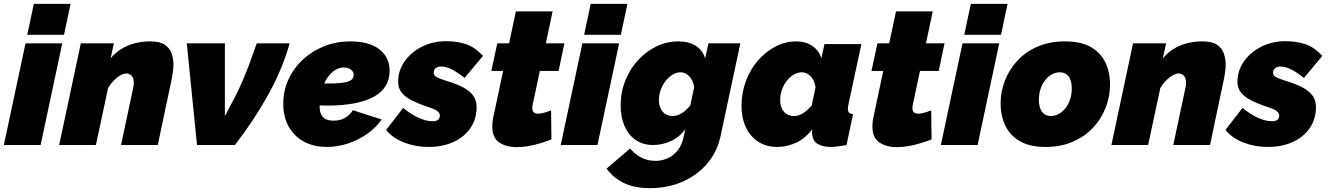

<svg xmlns="http://www.w3.org/2000/svg" viewBox="-36 -750 6870 993"><path d="M96 -526H286L174 0H-16ZM139 -730H329L295 -570H105Z M382 -526H553L536 -448Q560 -477 591 -496.5Q622 -516 660 -526Q698 -536 741 -536Q790 -536 815.5 -519Q841 -502 851 -474.5Q861 -447 861 -417Q861 -398 858.5 -380Q856 -362 853 -346L780 0H590L653 -296Q655 -304 655.5 -310Q656 -316 656 -322Q656 -347 644.5 -358.5Q633 -370 617 -370Q604 -370 587 -360.5Q570 -351 553 -334Q536 -317 523 -295L460 0H270Z M930 -526H1127V-149Q1157 -205 1180 -250Q1203 -295 1221 -337.5Q1239 -380 1256 -425.5Q1273 -471 1292 -526H1462Q1426 -396 1353 -263.5Q1280 -131 1179 0H983Z M1655 10Q1587 10 1536 -17.5Q1485 -45 1457 -95.5Q1429 -146 1429 -213Q1429 -281 1456 -339.5Q1483 -398 1530.5 -442Q1578 -486 1641 -511Q1704 -536 1776 -536Q1840 -536 1885 -518Q1930 -500 1954.5 -465.5Q1979 -431 1979 -383Q1979 -295 1897 -249.5Q1815 -204 1656 -204Q1624 -204 1588.5 -205.5Q1553 -207 1518 -211L1542 -324Q1568 -321 1596 -319.5Q1624 -318 1655 -318Q1706 -318 1736.5 -322Q1767 -326 1780 -336Q1793 -346 1793 -362Q1793 -374 1786.5 -382.5Q1780 -391 1768.5 -396Q1757 -401 1742 -401Q1717 -401 1694 -385.5Q1671 -370 1654 -343Q1637 -316 1627 -280Q1617 -244 1617 -203Q1617 -176 1624.5 -159Q1632 -142 1648.5 -134Q1665 -126 1691 -126Q1723 -126 1748 -140Q1773 -154 1789 -180L1938 -132Q1909 -90 1863.5 -58Q1818 -26 1764 -8Q1710 10 1655 10Z M2179 10Q2114 10 2055 -12.5Q1996 -35 1961 -78L2049 -192Q2089 -159 2128.5 -141Q2168 -123 2203 -123Q2217 -123 2224.5 -127Q2232 -131 2235.5 -137.5Q2239 -144 2239 -153Q2239 -164 2227 -174.5Q2215 -185 2183 -195Q2126 -214 2091 -232.5Q2056 -251 2039.5 -273.5Q2023 -296 2023 -326Q2023 -385 2056.5 -432.5Q2090 -480 2146.5 -508.5Q2203 -537 2271 -537Q2327 -537 2373 -522Q2419 -507 2462 -461L2367 -347Q2326 -379 2298 -392.5Q2270 -406 2244 -406Q2233 -406 2224.5 -402Q2216 -398 2211.5 -391Q2207 -384 2207 -374Q2207 -361 2220.5 -352.5Q2234 -344 2269 -333Q2327 -316 2362 -296.5Q2397 -277 2413 -253Q2429 -229 2429 -196Q2429 -135 2397.5 -88.5Q2366 -42 2310 -16Q2254 10 2179 10Z M2510 -96Q2510 -107 2511 -118Q2512 -129 2515 -142L2566 -383H2505L2536 -526H2597L2632 -691H2822L2787 -526H2883L2853 -383H2756L2719 -209Q2718 -204 2717.5 -199.5Q2717 -195 2717 -191Q2717 -175 2725 -168.5Q2733 -162 2747 -162Q2755 -162 2765.5 -164Q2776 -166 2788.5 -170Q2801 -174 2814 -179L2816 -29Q2787 -18 2756 -8.5Q2725 1 2695 6Q2665 11 2637 11Q2583 11 2546.5 -13Q2510 -37 2510 -96Z M2976 -526H3166L3054 0H2864ZM3019 -730H3209L3175 -570H2985Z M3325 223Q3246 223 3191.5 197Q3137 171 3101 122L3223 18Q3244 45 3278 63.5Q3312 82 3354 82Q3386 82 3416 69Q3446 56 3469 27.5Q3492 -1 3501 -48L3508 -82Q3479 -41 3434 -20.5Q3389 0 3342 0Q3289 0 3251 -26.5Q3213 -53 3193.5 -99.5Q3174 -146 3174 -204Q3174 -273 3198 -333Q3222 -393 3263.5 -438.5Q3305 -484 3359 -510Q3413 -536 3473 -536Q3526 -536 3562 -513.5Q3598 -491 3611 -448L3628 -526H3793L3691 -48Q3674 34 3622.5 95Q3571 156 3494.5 189.5Q3418 223 3325 223ZM3443 -150Q3455 -150 3466 -153.5Q3477 -157 3488.5 -163.5Q3500 -170 3511 -180.5Q3522 -191 3534 -204L3554 -298Q3551 -322 3540.5 -339.5Q3530 -357 3515.5 -366.5Q3501 -376 3483 -376Q3462 -376 3442.5 -364Q3423 -352 3407 -332Q3391 -312 3381.5 -286.5Q3372 -261 3372 -233Q3372 -209 3380.5 -190Q3389 -171 3405 -160.5Q3421 -150 3443 -150Z M3985 10Q3927 10 3885.5 -17Q3844 -44 3821.5 -92Q3799 -140 3799 -202Q3799 -270 3821.5 -330.5Q3844 -391 3884 -437Q3924 -483 3975 -509.5Q4026 -536 4083 -536Q4130 -536 4165 -512.5Q4200 -489 4212 -448L4228 -522H4419L4352 -210Q4351 -203 4350 -197Q4349 -191 4349 -186Q4349 -161 4376 -160L4342 0Q4316 5 4295.5 7.5Q4275 10 4261 10Q4217 10 4190.5 -7Q4164 -24 4164 -67Q4164 -70 4164 -72.5Q4164 -75 4164.5 -77.5Q4165 -80 4165 -82Q4129 -34 4081.5 -12Q4034 10 3985 10ZM4071 -150Q4083 -150 4094 -153.5Q4105 -157 4116 -163.5Q4127 -170 4138.5 -180.5Q4150 -191 4162 -204L4182 -298Q4179 -321 4169 -338.5Q4159 -356 4144 -366Q4129 -376 4111 -376Q4090 -376 4070 -364.5Q4050 -353 4034 -333Q4018 -313 4008.5 -287Q3999 -261 3999 -233Q3999 -208 4007.5 -189.5Q4016 -171 4032 -160.5Q4048 -150 4071 -150Z M4476 -96Q4476 -107 4477 -118Q4478 -129 4481 -142L4532 -383H4471L4502 -526H4563L4598 -691H4788L4753 -526H4849L4819 -383H4722L4685 -209Q4684 -204 4683.5 -199.5Q4683 -195 4683 -191Q4683 -175 4691 -168.5Q4699 -162 4713 -162Q4721 -162 4731.5 -164Q4742 -166 4754.5 -170Q4767 -174 4780 -179L4782 -29Q4753 -18 4722 -8.5Q4691 1 4661 6Q4631 11 4603 11Q4549 11 4512.5 -13Q4476 -37 4476 -96Z M4942 -526H5132L5020 0H4830ZM4985 -730H5175L5141 -570H4951Z M5372 10Q5289 10 5237.5 -20.5Q5186 -51 5162.5 -102Q5139 -153 5139 -214Q5139 -277 5162 -335Q5185 -393 5228 -438.5Q5271 -484 5332.5 -510Q5394 -536 5472 -536Q5556 -536 5607 -506Q5658 -476 5681.5 -425.5Q5705 -375 5705 -313Q5705 -250 5682 -192Q5659 -134 5616 -88.5Q5573 -43 5511.5 -16.5Q5450 10 5372 10ZM5399 -150Q5420 -150 5439.5 -160.5Q5459 -171 5474.5 -190.5Q5490 -210 5498.5 -236Q5507 -262 5507 -292Q5507 -319 5500 -337.5Q5493 -356 5479 -366Q5465 -376 5445 -376Q5424 -376 5404.5 -365.5Q5385 -355 5369.5 -335.5Q5354 -316 5345.5 -290Q5337 -264 5337 -234Q5337 -208 5344 -189Q5351 -170 5365 -160Q5379 -150 5399 -150Z M5824 -526H5995L5978 -448Q6002 -477 6033 -496.5Q6064 -516 6102 -526Q6140 -536 6183 -536Q6232 -536 6257.5 -519Q6283 -502 6293 -474.5Q6303 -447 6303 -417Q6303 -398 6300.5 -380Q6298 -362 6295 -346L6222 0H6032L6095 -296Q6097 -304 6097.5 -310Q6098 -316 6098 -322Q6098 -347 6086.5 -358.5Q6075 -370 6059 -370Q6046 -370 6029 -360.5Q6012 -351 5995 -334Q5978 -317 5965 -295L5902 0H5712Z M6520 10Q6455 10 6396 -12.5Q6337 -35 6302 -78L6390 -192Q6430 -159 6469.5 -141Q6509 -123 6544 -123Q6558 -123 6565.5 -127Q6573 -131 6576.5 -137.5Q6580 -144 6580 -153Q6580 -164 6568 -174.5Q6556 -185 6524 -195Q6467 -214 6432 -232.5Q6397 -251 6380.5 -273.5Q6364 -296 6364 -326Q6364 -385 6397.5 -432.5Q6431 -480 6487.5 -508.5Q6544 -537 6612 -537Q6668 -537 6714 -522Q6760 -507 6803 -461L6708 -347Q6667 -379 6639 -392.5Q6611 -406 6585 -406Q6574 -406 6565.5 -402Q6557 -398 6552.5 -391Q6548 -384 6548 -374Q6548 -361 6561.5 -352.5Q6575 -344 6610 -333Q6668 -316 6703 -296.5Q6738 -277 6754 -253Q6770 -229 6770 -196Q6770 -135 6738.5 -88.5Q6707 -42 6651 -16Q6595 10 6520 10Z"/></svg>

Font: Raleway Thin Black
Style: Italic
Weight: 900
Italic angle: -12°
Version: Version 4.026